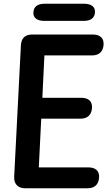

<svg xmlns="http://www.w3.org/2000/svg" viewBox="-20 -971 576 1029"><path d="M115 38H449C487 38 508 18 511 -18C514 -54 493 -74 453 -74H188L201 -335H411C449 -335 470 -355 473 -391C476 -427 455 -447 415 -447H207L218 -674H473C511 -674 532 -694 535 -730C538 -766 517 -786 477 -786H153C115 -786 94 -767 92 -728L56 -24C54 15 76 38 115 38ZM218 -859H428C466 -859 487 -874 489 -905C491 -934 470 -951 430 -951H220C182 -951 161 -936 159 -905C157 -876 178 -859 218 -859Z"/></svg>

Font: 寒蝉团圆体 Round
Style: Regular
Weight: 500
Designer: 寒蝉字型
Version: Version 2.700;Glyphs 3.1.1 (3135)